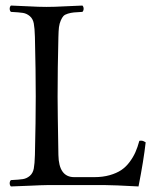

<svg xmlns="http://www.w3.org/2000/svg" viewBox="-20 -670 552 695"><path d="M191.4 -108.9Q192.9 -28.8 248.5 -28.8H321.3Q352.1 -28.8 377 -35.9Q401.9 -43 418.7 -54.2Q435.5 -65.4 448.7 -83Q461.9 -100.6 470 -118.7Q478 -136.7 484.4 -160.2Q487.8 -160.6 490.2 -160.9Q492.7 -161.1 495.1 -160.4Q497.6 -159.7 498.5 -159.4Q499.5 -159.2 502.4 -157.5Q505.4 -155.8 507.3 -154.8Q500 -89.4 481.4 4.9Q389.6 0 362.3 0H149.4Q134.3 0 89.1 2.2Q43.9 4.4 19.5 4.9Q15.1 0.5 15.1 -6.6Q15.1 -13.7 19.5 -18.1Q49.3 -19.5 63 -21.7Q76.7 -23.9 87.9 -33.4Q99.1 -43 102.3 -59.8Q105.5 -76.7 106.4 -108.9Q109.4 -233.4 109.4 -320.8Q109.4 -411.6 106.4 -536.1Q105.5 -568.4 102.3 -585.2Q99.1 -602.1 87.9 -611.6Q76.7 -621.1 63 -623.3Q49.3 -625.5 19.5 -627Q15.1 -631.3 15.1 -638.4Q15.1 -645.5 19.5 -649.9Q41 -649.4 81.1 -647.2Q121.1 -645 148.4 -645Q176.3 -645 217 -647.2Q257.8 -649.4 278.3 -649.9Q282.7 -645.5 282.7 -638.4Q282.7 -631.3 278.3 -627Q258.3 -626 247.6 -625Q236.8 -624 225.6 -620.6Q214.4 -617.2 209.5 -611.8Q204.6 -606.4 200 -595.9Q195.3 -585.4 193.4 -571.3Q191.9 -558.1 191.4 -536.1Q188.5 -423.3 188.5 -319.8Q188.5 -273.9 191.4 -108.9Z"/></svg>

Font: Linux Libertine Display G
Style: Regular
Weight: 400
Designer: Philipp H. Poll
Foundry: Philipp H. Poll
Version: Version 5.0.9